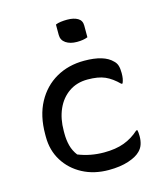

<svg xmlns="http://www.w3.org/2000/svg" viewBox="-114 -850 828 950"><g transform="rotate(-15 300.0 -375.0)"><path d="M347 -543Q449 -543 490 -500Q502 -489 506.5 -474Q511 -459 511 -436Q511 -420 509 -408.5Q507 -397 502 -385H496Q462 -419 428 -434Q394 -449 339 -449Q284 -449 243.5 -421Q203 -393 181.5 -344.5Q160 -296 160 -233V-220Q160 -187 167.5 -158Q175 -129 194 -104Q256 -79 326 -79Q386 -79 429 -95Q472 -111 507 -143H513Q516 -131 516 -111Q516 -89 510 -70.5Q504 -52 490 -38Q470 -17 427.5 -3Q385 11 326 11Q251 11 192.5 -20Q134 -51 100.5 -105Q67 -159 67 -228V-241Q67 -336 103.5 -403.5Q140 -471 203 -507Q266 -543 347 -543ZM259 -752Q270 -757 286 -759Q302 -761 318 -761Q352 -761 372.5 -749Q393 -737 393 -711V-651Q371 -642 338 -642Q303 -642 281 -657Q259 -672 259 -699Z"/></g></svg>

Font: Recursive Mn Csl St
Style: Regular
Weight: 400
Monospace: yes
Version: Version 1.079;hotconv 1.0.112;makeotfexe 2.5.65598; ttfautoh